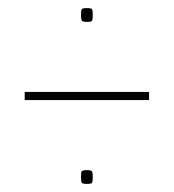

<svg xmlns="http://www.w3.org/2000/svg" viewBox="-20 -526 429 474"><path d="M180 -489Q180 -501 182 -503.5Q184 -506 195 -506Q205 -506 207 -503.5Q209 -501 209 -489Q209 -477 207 -474.5Q205 -472 195 -472Q185 -472 182.5 -474.5Q180 -477 180 -489ZM41 -279V-299H348V-279ZM180 -89Q180 -101 182 -103.5Q184 -106 195 -106Q204 -106 206.5 -103.5Q209 -101 209 -89Q209 -77 207 -74.5Q205 -72 195 -72Q184 -72 182 -74.5Q180 -77 180 -89Z"/></svg>

Font: Georama Condensed Thin
Style: Regular
Weight: 100
Width: 3
Designer: Jean-Baptiste Levee
Foundry: Production Type
Version: Version 1.000